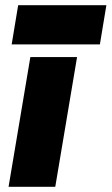

<svg xmlns="http://www.w3.org/2000/svg" viewBox="-20 -720 430 740"><path d="M97 -500H277L193 0H13ZM50 -700H390L365 -549H25Z"/></svg>

Font: Oak Sans Black
Style: Italic
Weight: 900
Italic angle: -9.5°
Foundry: Erik Kennedy, Walven
Version: Version 1.000